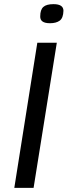

<svg xmlns="http://www.w3.org/2000/svg" viewBox="-20 -906 326 926"><path d="M238 -886Q286 -886 286 -854Q285 -819 268 -806.5Q251 -794 221 -794Q173 -794 174 -827Q174 -859 189 -872.5Q204 -886 238 -886ZM49 0 160 -700H254L142 0Z"/></svg>

Font: Georama Extended
Style: Italic
Weight: 400
Width: 7
Italic angle: -9°
Designer: Jean-Baptiste Levee
Foundry: Production Type
Version: Version 1.000